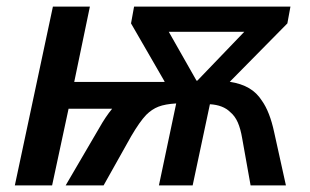

<svg xmlns="http://www.w3.org/2000/svg" viewBox="-20 -561 937 581"><path d="M140.1 -541H252L204.6 -313H474.6L478.5 -313.5L376.5 -490.2L385.7 -541H858.9L849.6 -490.2L675.3 -313.5Q710 -308.1 733.6 -294.2Q757.3 -280.3 772.5 -256.3Q796.4 -222.7 809.6 -161.1L845.2 0H738.3L712.9 -142.1Q708 -171.4 699.5 -190.7Q690.9 -210 676.8 -221.7Q655.3 -243.2 615.2 -245.6L563 0H460.9L513.2 -248Q480 -246.1 459.7 -238.3Q439.5 -230.5 422.4 -213.4Q402.8 -192.9 377 -148.9L293.5 0H178.7L281.2 -175.3Q299.3 -207.5 319.3 -231.9H187.5L137.7 0H24.9ZM577.1 -316.9 719.2 -464.8H490.7L574.7 -316.9Z"/></svg>

Font: Viking Open Sans Light
Style: Bold Italic
Weight: 600
Italic angle: -12°
Foundry: Ascender Corporation
Version: Version 2.000